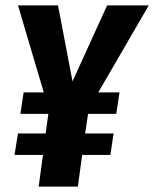

<svg xmlns="http://www.w3.org/2000/svg" viewBox="-20 -695 574 715"><path d="M534 -675 346 -351H425L413 -271H308L297 -198H403L391 -118H286L270 0H124L140 -118H34L47 -198H150L160 -271H56L68 -351H143L47 -675H196L250 -392L379 -675Z"/></svg>

Font: Fira Sans Extra Condensed
Style: Bold Italic
Weight: 700
Width: 3
Italic angle: -8°
Designer: Carrois Corporate & Edenspiekermann AG
Foundry: Carrois Corporate GbR & Edenspiekermann AG
Version: Version 4.203